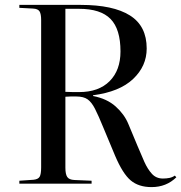

<svg xmlns="http://www.w3.org/2000/svg" viewBox="-20 -750 740 784"><path d="M599 14Q546 14 513.5 -13.5Q481 -41 450 -114L402 -229Q382 -278 368 -305.5Q354 -333 337.5 -344.5Q321 -356 292 -356Q279 -356 268 -356Q257 -356 247 -355V-65Q247 -39 254.5 -27.5Q262 -16 284 -15L354 -12V0H59V-12L117 -16Q136 -18 142 -28.5Q148 -39 148 -67V-668Q148 -693 141.5 -703.5Q135 -714 115 -715L59 -718V-730H310Q442 -730 510.5 -687Q579 -644 579 -552Q579 -480 523.5 -427.5Q468 -375 360 -361V-358Q417 -347 452.5 -315Q488 -283 504 -244L542 -153Q556 -119 569.5 -89Q583 -59 600.5 -40Q618 -21 645 -21Q660 -21 672 -23.5Q684 -26 694 -33L700 -26Q659 14 599 14ZM303 -374Q383 -374 427.5 -418.5Q472 -463 472 -540Q472 -631 431.5 -672.5Q391 -714 303 -714H247V-375Q266 -374 279.5 -374Q293 -374 303 -374Z"/></svg>

Font: Literata 72pt
Style: Regular
Weight: 400
Designer: Latin by Veronika Burian and Jose Scaglione. Greek by Irene Vlachou. Cyrillic by Vera Evstafieva.
Foundry: TypeTogether
Version: Version 3.002